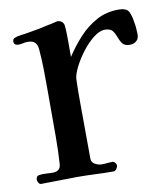

<svg xmlns="http://www.w3.org/2000/svg" viewBox="-67 -602 578 660"><g transform="rotate(-10 222.0 -271.5)"><path d="M440 -448Q440 -434 431 -426Q422 -418 408 -418Q390 -418 382.5 -428Q375 -438 370.5 -451Q366 -464 358.5 -474Q351 -484 332 -484Q313 -484 291.5 -467Q270 -450 251 -425Q232 -400 219.5 -375Q207 -350 206 -334Q205 -313 205 -291.5Q205 -270 205 -249Q205 -201 205.5 -152.5Q206 -104 206 -56Q206 -43 218 -36.5Q230 -30 241 -30Q251 -30 260 -31Q269 -32 279 -32Q284 -32 288 -27Q292 -22 292 -18Q292 -12 287.5 -5.5Q283 1 277 1Q245 1 213 -0.5Q181 -2 149 -2Q118 -2 87 -1Q56 0 24 0Q19 0 15.5 -6Q12 -12 12 -16Q12 -29 22 -31Q33 -33 46 -32Q59 -31 70 -31Q98 -31 99 -57Q102 -103 102 -149Q102 -195 102 -241V-315Q102 -350 101.5 -385Q101 -420 98 -455Q97 -472 89 -480.5Q81 -489 63 -489Q55 -489 47 -487Q39 -485 31 -485Q15 -485 15 -499Q15 -508 24 -511Q34 -515 45.5 -516Q57 -517 67 -519Q107 -525 144 -534Q147 -534 161 -537.5Q175 -541 176 -541Q190 -541 197 -529Q199 -526 200 -510Q201 -494 201 -473.5Q201 -453 201 -435.5Q201 -418 201 -412Q223 -446 250.5 -476Q278 -506 312.5 -525Q347 -544 390 -544Q418 -544 425.5 -529.5Q433 -515 436 -492Q438 -482 439 -470.5Q440 -459 440 -448Z"/></g></svg>

Font: Kaisei Opti Medium
Style: Regular
Weight: 500
Designer: Font-Kai, 金井和夫
Foundry: KAZUO KANAI
Version: Version 5.003